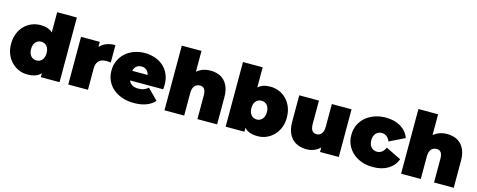

<svg xmlns="http://www.w3.org/2000/svg" viewBox="-33 -1430 5292 2128"><g transform="rotate(15 2613.0 -366.0)"><path d="M655 -742V0H440V-45Q391 10 290 10Q236 11 188 -9.5Q140 -30 103.5 -67.5Q67 -105 46 -157.5Q25 -210 26 -274Q26 -338 47 -390.5Q68 -443 104 -480Q140 -517 188 -537Q236 -557 290 -557Q380 -557 429 -510V-742ZM433 -274Q433 -325 408 -353Q383 -381 344 -381Q305 -381 280 -353Q255 -325 255 -274Q255 -223 280 -194.5Q305 -166 344 -166Q383 -166 408 -194.5Q433 -223 433 -274Z M974 -492Q1034 -557 1147 -557V-357Q1133 -359 1120.5 -360Q1108 -361 1097 -361Q981 -361 981 -243V0H755V-547H970V-492Z M1785 -221H1405Q1430 -157 1515 -157Q1551 -157 1575.5 -166Q1600 -175 1629 -197L1747 -78Q1668 10 1508 10Q1433 10 1372 -11.5Q1311 -33 1267.5 -70.5Q1224 -108 1200.5 -160Q1177 -212 1177 -274Q1177 -336 1200.5 -388Q1224 -440 1265.5 -477.5Q1307 -515 1364 -536Q1421 -557 1487 -557Q1549 -557 1604 -538Q1659 -519 1700 -483Q1741 -447 1764.5 -394Q1788 -341 1788 -274Q1788 -269 1785 -221ZM1401 -330H1577Q1570 -364 1547 -383.5Q1524 -403 1489 -403Q1454 -403 1431 -384Q1408 -365 1401 -330Z M2463 -312V0H2237V-273Q2237 -367 2170 -367Q2132 -367 2108.5 -340.5Q2085 -314 2085 -257V0H1859V-742H2085V-503Q2148 -557 2239 -557Q2290 -557 2331 -542Q2372 -527 2401.5 -496Q2431 -465 2447 -419Q2463 -373 2463 -312Z M3190 -274Q3191 -210 3170 -157.5Q3149 -105 3112.5 -67.5Q3076 -30 3028 -9.5Q2980 11 2926 10Q2825 10 2776 -45V0H2561V-742H2787V-510Q2836 -557 2926 -557Q2980 -557 3028 -537Q3076 -517 3112 -480Q3148 -443 3169 -390.5Q3190 -338 3190 -274ZM2961 -274Q2961 -325 2936 -353Q2911 -381 2872 -381Q2833 -381 2808 -353Q2783 -325 2783 -274Q2783 -223 2808 -194.5Q2833 -166 2872 -166Q2911 -166 2936 -194.5Q2961 -223 2961 -274Z M3859 -547V0H3644V-52Q3614 -21 3574 -5.5Q3534 10 3489 10Q3437 10 3394.5 -6Q3352 -22 3322 -53.5Q3292 -85 3275.5 -133Q3259 -181 3259 -245V-547H3485V-284Q3485 -227 3503 -203.5Q3521 -180 3556 -180Q3589 -180 3611 -206.5Q3633 -233 3633 -290V-547Z M3930 -274Q3930 -336 3954 -388Q3978 -440 4021 -477.5Q4064 -515 4123.5 -536Q4183 -557 4253 -557Q4353 -557 4424 -514Q4495 -471 4522 -395L4347 -309Q4315 -381 4252 -381Q4212 -381 4185.5 -353Q4159 -325 4159 -274Q4159 -222 4185.5 -194Q4212 -166 4252 -166Q4315 -166 4347 -238L4522 -152Q4495 -76 4424 -33Q4353 10 4253 10Q4184 11 4124 -10Q4064 -31 4020.5 -69.5Q3977 -108 3953 -160Q3929 -212 3930 -274Z M5178 -312V0H4952V-273Q4952 -367 4885 -367Q4847 -367 4823.5 -340.5Q4800 -314 4800 -257V0H4574V-742H4800V-503Q4863 -557 4954 -557Q5005 -557 5046 -542Q5087 -527 5116.5 -496Q5146 -465 5162 -419Q5178 -373 5178 -312Z"/></g></svg>

Font: CMG Sans Black
Style: Regular
Weight: 900
Designer: Julieta Ulanovsky
Foundry: Julieta Ulanovsky
Version: Version 7.200